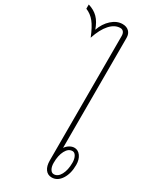

<svg xmlns="http://www.w3.org/2000/svg" viewBox="-404 -1065 940 1146"><g transform="rotate(30 66.0 -492.5)"><path d="M259 -128Q259 -68 233.5 -29Q208 10 169 10Q141 10 125 -12Q109 -34 109 -72V-930Q109 -948 101 -958Q93 -968 79 -968Q41 -968 8.5 -932Q-24 -896 -46 -829Q-71 -891 -95.5 -921.5Q-120 -952 -155 -966V-995Q-114 -983 -88 -956.5Q-62 -930 -46 -884Q-29 -933 5.5 -964Q40 -995 79 -995Q107 -995 123.5 -979Q140 -963 140 -935V-177Q151 -193 167 -202.5Q183 -212 199 -212Q225 -212 242 -188.5Q259 -165 259 -128ZM233 -128Q233 -154 223.5 -171.5Q214 -189 199 -189Q171 -189 153.5 -156Q136 -123 136 -72Q136 -46 145.5 -29.5Q155 -13 170 -13Q198 -13 215.5 -45.5Q233 -78 233 -128Z"/></g></svg>

Font: KoHo ExtraLight
Style: Regular
Weight: 275
Version: Version 1.000; ttfautohint (v1.6)